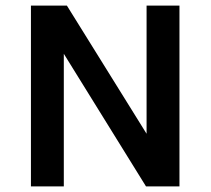

<svg xmlns="http://www.w3.org/2000/svg" viewBox="-20 -669 757 689"><path d="M91 -649V0H209V-476L504 0H624V-649H506V-189L220 -649Z"/></svg>

Font: Karla
Style: Bold Stencil
Weight: 400
Designer: Jonathan Pinhorn
Version: Version 1.000